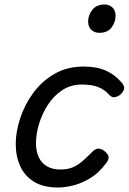

<svg xmlns="http://www.w3.org/2000/svg" viewBox="-20 -815 573 854"><path d="M238 19Q173 19 131.5 -6.5Q90 -32 70 -75.5Q50 -119 50 -175Q50 -228 69.5 -288Q89 -348 127 -400.5Q165 -453 221.5 -486Q278 -519 352 -519Q410 -519 450.5 -501Q491 -483 521 -448Q536 -430 531.5 -417.5Q527 -405 515 -394Q502 -384 489 -382.5Q476 -381 463 -396Q444 -417 416 -428Q388 -439 344 -439Q294 -439 255.5 -413Q217 -387 191.5 -346.5Q166 -306 153 -261.5Q140 -217 140 -178Q140 -142 152.5 -115.5Q165 -89 189.5 -75Q214 -61 248 -61Q282 -61 305.5 -71.5Q329 -82 349.5 -100.5Q370 -119 395 -144Q409 -156 423 -153.5Q437 -151 448 -140Q462 -128 463 -116Q464 -104 452 -89Q419 -45 380.5 -22Q342 1 305 10Q268 19 238 19ZM421 -669Q401 -669 386.5 -682Q372 -695 372 -720Q372 -747 390.5 -771Q409 -795 445 -795Q465 -795 479.5 -782.5Q494 -770 494 -744Q494 -717 476.5 -693Q459 -669 421 -669Z"/></svg>

Font: Playwrite CO
Style: Regular
Weight: 400
Designer: Veronika Burian, José Scaglione
Foundry: TypeTogether
Version: Version 1.000